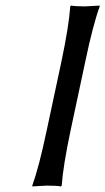

<svg xmlns="http://www.w3.org/2000/svg" viewBox="-20 -668 379 691"><path d="M200.7 -444.8Q228 -574.2 232.9 -645L235.8 -647.9Q252.4 -645 286.1 -645Q286.1 -645 338.9 -647.9V-645Q314.5 -578.6 286.6 -444.8L234.4 -200.2Q207 -70.8 202.1 0L199.2 2.9Q182.6 0 148.9 0Q148.9 0 96.2 2.9V0Q120.6 -67.9 148.4 -200.2Z"/></svg>

Font: Linux Biolinum
Style: Italic
Weight: 400
Italic angle: -12°
Designer: Philipp H. Poll
Foundry: Philipp H. Poll
Version: Version 1.1.3 ; ttfautohint (v0.9)